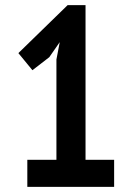

<svg xmlns="http://www.w3.org/2000/svg" viewBox="-20 -732 518 752"><path d="M87 -106H201V-499L214 -567L173 -508L107 -457L52 -524L245 -712H315V-106H427V0H87Z"/></svg>

Font: PT Sans Narrow
Style: Bold
Weight: 700
Width: 3
Designer: A.Korolkova, O.Umpeleva, V.Yefimov
Foundry: ParaType Ltd
Version: Version 2.003W OFL